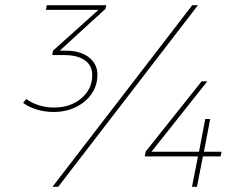

<svg xmlns="http://www.w3.org/2000/svg" viewBox="-20 -719 950 739"><path d="M386 -685 210 -524H233Q289 -524 322 -498.5Q355 -473 355 -431Q355 -391 333 -358.5Q311 -326 272.5 -307Q234 -288 186 -288Q154 -288 123 -297Q92 -306 69 -323L81 -338Q101 -323 129.5 -314Q158 -305 187 -305Q251 -305 293 -340.5Q335 -376 335 -430Q335 -467 306.5 -487Q278 -507 227 -507H181L184 -524L359 -681H157L160 -699H389ZM833 -135 829 -117H761L738 0H719L742 -117H537L541 -136L756 -406H778L563 -135H746L770 -261H789L765 -135ZM204 0H182L720 -699H742Z"/></svg>

Font: TypoPRO Montserrat Alternates
Style: Italic
Weight: 250
Italic angle: -11.3°
Designer: Julieta Ulanovsky
Foundry: Julieta Ulanovsky
Version: Version 6.001